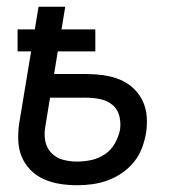

<svg xmlns="http://www.w3.org/2000/svg" viewBox="-20 -540 540 568"><path d="M208 8Q182 8 157 4Q132 0 109.5 -10Q87 -20 70 -37.5Q53 -55 44 -77Q35 -99 34 -125Q33 -151 37 -176L72 -388H32V-453H83L94 -520H173L162 -453H262V-388H151L140 -321H236Q261 -321 286 -317.5Q311 -314 333.5 -305Q356 -296 373.5 -280Q391 -264 401.5 -242.5Q412 -221 414 -196Q416 -171 412 -146Q408 -123 399.5 -101Q391 -79 376 -60.5Q361 -42 340.5 -28Q320 -14 297.5 -6Q275 2 252.5 5Q230 8 208 8ZM208 -62Q229 -62 250 -66.5Q271 -71 290 -83.5Q309 -96 320 -116Q331 -136 335 -156Q338 -177 333 -197Q328 -217 313 -229.5Q298 -242 277.5 -246.5Q257 -251 235 -251H128L114 -165Q110 -143 114 -122.5Q118 -102 132 -87.5Q146 -73 166 -67.5Q186 -62 208 -62Z"/></svg>

Font: Iosevka Custom
Style: Italic
Weight: 400
Italic angle: -9°
Monospace: yes
Designer: Belleve Invis
Foundry: Belleve Invis
Version: Version 30.3.3; ttfautohint (v1.8.3)